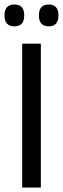

<svg xmlns="http://www.w3.org/2000/svg" viewBox="-22 -833 280 853"><path d="M159.5 0H76.5V-639H159.5ZM41.5 -716Q20 -716 9 -728.2Q-2 -740.5 -2 -763V-766.5Q-2 -789 9 -801Q20 -813 41.5 -813Q64 -813 74.8 -801Q85.5 -789 85.5 -766.5V-763Q85.5 -740.5 74.8 -728.2Q64 -716 41.5 -716ZM194.5 -716Q172.5 -716 161.8 -728.2Q151 -740.5 151 -763V-766.5Q151 -789 161.8 -801Q172.5 -813 194.5 -813Q216 -813 226.8 -801Q237.5 -789 237.5 -766.5V-763Q237.5 -740.5 226.8 -728.2Q216 -716 194.5 -716Z"/></svg>

Font: Anek Odia Medium
Style: Regular
Weight: 400
Version: Version 1.003